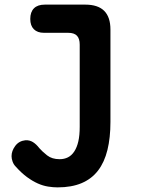

<svg xmlns="http://www.w3.org/2000/svg" viewBox="-20 -550 640 831"><path d="M325 -357Q325 -383 313 -395.5Q301 -408 275 -408H170Q142 -408 126.5 -423.5Q111 -439 111 -468Q111 -498 127 -514Q143 -530 174 -530H349Q404 -530 431 -503Q458 -476 458 -422V-22Q458 46 445 99Q432 152 404.5 188Q377 224 333.5 242.5Q290 261 229 261Q210 261 188 257.5Q166 254 143.5 244Q121 234 97 216.5Q73 199 48 171Q39 162 34.5 149.5Q30 137 30 126Q30 103 46 81.5Q62 60 90 57Q108 56 122.5 65Q137 74 150 91Q163 106 184 122.5Q205 139 238 139Q258 139 274 131Q290 123 301.5 105.5Q313 88 319 62Q325 36 325 -1Z"/></svg>

Font: Maple Mono Normal NL
Style: Bold
Weight: 700
Monospace: yes
Designer: subframe7536
Version: Version 7.000